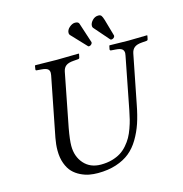

<svg xmlns="http://www.w3.org/2000/svg" viewBox="-119 -929 998 1047"><g transform="rotate(-15 380.0 -405.0)"><path d="M306.2 9.8Q281.2 9.8 258.1 5.6Q234.9 1.5 209.7 -10.7Q184.6 -22.9 166.3 -41.7Q147.9 -60.5 136 -92.5Q124 -124.5 124 -166Q124 -199.7 130.9 -235.8L196.8 -571.8Q198.2 -579.1 198.2 -585Q198.2 -600.6 187.3 -607.7Q176.3 -614.7 152.8 -616.2L127.9 -618.2Q120.6 -618.2 122.1 -626L125 -645L127.9 -647Q217.8 -645 249 -645Q282.2 -645 372.1 -647L374 -645L370.1 -626Q368.7 -618.2 360.8 -618.2L335.9 -616.2Q306.6 -614.3 292.5 -603.8Q278.3 -593.3 273.9 -571.8L214.8 -269Q203.1 -204.6 203.1 -170.9Q203.1 -110.4 238.5 -70.6Q273.9 -30.8 334 -30.8Q368.2 -30.8 396.7 -38.8Q425.3 -46.9 446 -59.8Q466.8 -72.8 484.1 -92.8Q501.5 -112.8 512.7 -132.8Q523.9 -152.8 533.4 -179.4Q543 -206.1 548.3 -227.5Q553.7 -249 559.1 -276.9L616.2 -569.8Q618.2 -579.6 618.2 -584Q618.2 -599.6 607.7 -607.2Q597.2 -614.7 573.2 -616.2L546.9 -618.2Q544.4 -618.2 542.5 -620.4Q540.5 -622.6 541 -626L544.9 -645L546.9 -647Q636.7 -645 651.9 -645Q668 -645 757.8 -647L759.8 -645L755.9 -626Q754.4 -618.2 747.1 -618.2L722.2 -616.2Q692.4 -614.3 678.2 -602.8Q664.1 -591.3 660.2 -569.8L606 -294.9Q595.2 -238.3 580.6 -194.6Q565.9 -150.9 542.2 -111.1Q518.6 -71.3 486.8 -45.7Q455.1 -20 409.4 -5.1Q363.8 9.8 306.2 9.8ZM348.1 -769Q348.1 -787.1 364.5 -801Q380.9 -814.9 396 -814.9Q415 -814.9 418.9 -803.2L456.1 -689V-687Q456.1 -681.6 450.2 -676.3Q444.3 -670.9 438 -670.9Q433.1 -670.9 432.1 -672.9L353 -756.8Q348.1 -761.7 348.1 -769ZM565.9 -674.8Q563 -674.8 559.1 -676.8L483.9 -763.2Q481 -767.6 481 -773.9Q481 -789.6 495.4 -804.7Q509.8 -819.8 528.8 -819.8Q541 -819.8 546.1 -813Q551.3 -806.2 557.1 -787.1L584 -692.9V-689.9Q584 -684.1 577.6 -679.4Q571.3 -674.8 565.9 -674.8Z"/></g></svg>

Font: Common Serif News
Style: Italic
Weight: 450
Italic angle: -12°
Designer: Philipp H. Poll, Khaled Hosny
Foundry: Stefan Peev, Context Ltd.
Version: Version 1.026